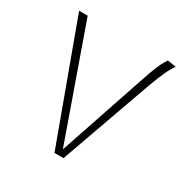

<svg xmlns="http://www.w3.org/2000/svg" viewBox="-128 -631 711 737"><g transform="rotate(30 227.5 -262.5)"><path d="M410 -525 448 -519Q426 -493 393 -401L250 0H210L19 -520H57L231 -28L362 -416Q389 -498 410 -525Z"/></g></svg>

Font: FiraSans
Style: Regular
Weight: 200
Designer: Carrois Corporate & Edenspiekermann AG
Foundry: Carrois Corporate GbR & Edenspiekermann AG
Version: Version 3.106;PS 003.106;hotconv 1.0.70;makeotf.lib2.5.58329